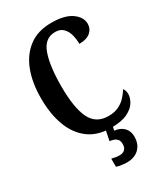

<svg xmlns="http://www.w3.org/2000/svg" viewBox="-231 -824 1014 1165"><g transform="rotate(-30 275.5 -242.0)"><path d="M324 10Q231 10 169 -36Q107 -82 76 -164.5Q45 -247 45 -358Q45 -468 77 -550Q109 -632 171.5 -678Q234 -724 327 -724Q421 -724 469 -689.5Q517 -655 517 -608Q517 -574 490.5 -551Q464 -528 412 -528Q412 -561 403.5 -592.5Q395 -624 375 -644Q355 -664 319 -664Q246 -664 217 -583Q188 -502 188 -358Q188 -209 224 -134.5Q260 -60 347 -60Q390 -60 419.5 -74.5Q449 -89 469.5 -111.5Q490 -134 504 -157Q510 -151 513.5 -139.5Q517 -128 517 -117Q517 -91 500 -61.5Q483 -32 441 -11Q399 10 324 10ZM303 240Q290 240 267.5 237Q245 234 231 229V172Q261 180 286 180Q309 180 322.5 167.5Q336 155 336 130Q336 101 318.5 89Q301 77 275 75L292 -9H340L332 34Q372 38 396 62Q420 86 420 126Q420 179 388 209.5Q356 240 303 240Z"/></g></svg>

Font: Noto Serif Tamil ExtraCondensed
Style: Bold
Weight: 700
Width: 2
Designer: Indian Type Foundry, Tom Grace, and the Monotype Design Team
Foundry: Monotype Imaging Inc.
Version: Version 2.004; ttfautohint (v1.8.4.7-5d5b)